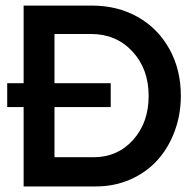

<svg xmlns="http://www.w3.org/2000/svg" viewBox="-20 -670 702 690"><path d="M5.9 -285.2V-371.1H64.9V-649.9H311Q401.9 -649.9 474.4 -609.4Q546.9 -568.8 588.4 -494.6Q629.9 -420.4 629.9 -326.2Q629.9 -257.3 607.2 -197Q584.5 -136.7 544.7 -93.3Q504.9 -49.8 448 -24.9Q391.1 0 325.2 0H64.9V-285.2ZM175.8 -105H316.9Q402.3 -105 458.3 -167.2Q514.2 -229.5 514.2 -325.2Q514.2 -422.4 455.8 -485.1Q397.5 -547.9 307.1 -547.9H175.8V-371.1H377.9V-285.2H175.8Z"/></svg>

Font: Apfel Grotezk Mittel
Style: Regular
Weight: 500
Designer: Luigi Gorlero
Foundry: © 2023, Luigi Gorlero & Collletttivo
Version: Version 2.000;Glyphs 3.2 (3217)